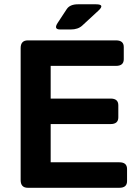

<svg xmlns="http://www.w3.org/2000/svg" viewBox="-20 -892 665 912"><path d="M266.1 -752Q233.4 -752 253.9 -783.2L296.9 -848.6Q312 -871.6 350.1 -871.6H436Q480 -871.6 447.8 -841.8L370.6 -770.5Q350.6 -752 316.4 -752ZM112.3 0Q78.1 0 78.1 -36.6V-663.6Q78.1 -700.2 112.3 -700.2H531.2Q567.9 -700.2 567.9 -668.5V-610.8Q567.9 -579.1 531.2 -579.1H220.7V-423.8H505.4Q542 -423.8 542 -392.1V-334.5Q542 -302.7 505.4 -302.7H220.7V-121.1H546.9Q583.5 -121.1 583.5 -89.4V-31.7Q583.5 0 546.9 0Z"/></svg>

Font: Istok
Style: Bold
Weight: 700
Designer: Andrey V. Panov
Foundry: Andrey V. Panov
Version: Version 1.0.1